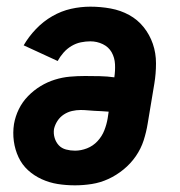

<svg xmlns="http://www.w3.org/2000/svg" viewBox="-20 -548 540 576"><path d="M205 8Q178 8 153 4Q128 0 105 -10.5Q82 -21 64 -37.5Q46 -54 35.5 -76.5Q25 -99 21.5 -124.5Q18 -150 22 -176Q26 -199 36.5 -220.5Q47 -242 64 -259.5Q81 -277 101.5 -289.5Q122 -302 144.5 -309Q167 -316 189.5 -318Q212 -320 235 -320Q257 -320 279.5 -319.5Q302 -319 323 -316Q326 -336 325 -355.5Q324 -375 315 -391Q306 -407 288.5 -415.5Q271 -424 251 -424Q237 -424 222.5 -421Q208 -418 194.5 -410Q181 -402 170.5 -390Q160 -378 153 -365L51 -412Q66 -438 88 -461Q110 -484 137 -499.5Q164 -515 193 -521.5Q222 -528 251 -528Q282 -528 312 -522.5Q342 -517 367.5 -503Q393 -489 411 -466.5Q429 -444 438.5 -416.5Q448 -389 448 -358Q448 -327 443 -297L423 -177Q419 -152 411 -127Q403 -102 387.5 -79.5Q372 -57 350.5 -39.5Q329 -22 305 -11Q281 0 255.5 4Q230 8 205 8ZM205 -96Q223 -96 241 -103Q259 -110 272.5 -124.5Q286 -139 293 -157Q300 -175 303 -193L306 -213Q295 -214 284.5 -214.5Q274 -215 263.5 -215.5Q253 -216 243 -217Q233 -218 222 -218Q209 -218 196 -215Q183 -212 171.5 -204.5Q160 -197 152.5 -185.5Q145 -174 142 -161Q140 -147 144 -134Q148 -121 156.5 -112Q165 -103 178 -99.5Q191 -96 205 -96Z"/></svg>

Font: Iosevka SS18 Extrabold
Style: Italic
Weight: 800
Italic angle: -9°
Monospace: yes
Designer: Belleve Invis
Foundry: Belleve Invis
Version: Version 25.1.1; ttfautohint (v1.8.4)